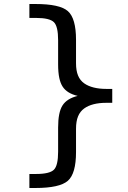

<svg xmlns="http://www.w3.org/2000/svg" viewBox="-20 -815 642 963"><path d="M127.4 127.9H157.7C238.8 127.9 293 115.7 320.3 91.8C347.7 67.9 361.3 19.5 361.3 -52.2V-168.9C361.3 -219.7 375 -251 402.3 -271C427.7 -289.6 465.8 -299.3 511.7 -299.3H543V-369.1H511.7C467.3 -369.1 428.2 -378.4 402.3 -397C375 -416.5 361.3 -447.8 361.3 -498V-615.2C361.3 -687 347.7 -735.4 320.3 -759.3C293 -783.2 238.8 -794.9 157.7 -794.9H127.4V-725.1H160.6C206.5 -725.1 236.3 -717.8 250.5 -703.6C264.6 -689.5 271.5 -659.2 271.5 -613.3V-492.2C271.5 -437 279.8 -402.8 293.9 -380.9C308.6 -357.9 334 -342.3 369.6 -334C333.5 -325.2 308.1 -309.1 293.5 -286.1C278.8 -263.2 271.5 -226.1 271.5 -175.3V-54.2C271.5 -8.3 264.6 22 250.5 36.1C236.3 50.3 206.5 57.6 160.6 57.6H127.4Z"/></svg>

Font: Hack
Style: Regular
Weight: 400
Monospace: yes
Designer: Christopher Simpkins
Foundry: Christopher Simpkins
Version: Version 2.010